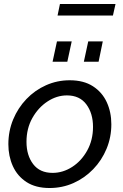

<svg xmlns="http://www.w3.org/2000/svg" viewBox="-20 -934 618 964"><path d="M229 10Q159 10 113 -20Q67 -50 44.5 -100Q22 -150 22 -210Q22 -276 46 -334Q70 -392 112.5 -436.5Q155 -481 211 -506Q267 -531 330 -531Q400 -531 446.5 -501Q493 -471 516 -421Q539 -371 539 -310Q539 -245 515 -187Q491 -129 448 -84.5Q405 -40 349 -15Q293 10 229 10ZM244 -66Q296 -66 342.5 -96Q389 -126 418 -178.5Q447 -231 447 -297Q447 -365 413.5 -410Q380 -455 316 -455Q265 -455 218.5 -424.5Q172 -394 142.5 -341.5Q113 -289 113 -222Q113 -154 146.5 -110Q180 -66 244 -66ZM244 -624 266 -726H340L318 -624ZM401 -624 423 -726H496L475 -624ZM269 -856 281 -914H560L547 -856Z"/></svg>

Font: Raleway Medium
Style: Italic
Weight: 500
Italic angle: -12°
Designer: Matt McInerney, Pablo Impallari, Rodrigo Fuenzalida
Foundry: Matt McInerney, Pablo Impallari, Rodrigo Fuenzalida
Version: Version 4.026